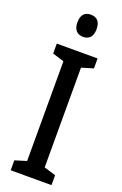

<svg xmlns="http://www.w3.org/2000/svg" viewBox="-174 -969 644 1017"><g transform="rotate(20 148.0 -460.0)"><path d="M151 -920C115 -920 97 -898 97 -857C97 -817 117 -795 151 -795C186 -795 205 -817 205 -857C205 -897 188 -920 151 -920ZM263 0V-56L197 -76V-638L263 -658V-714H33V-658L98 -638V-76L33 -56V0Z"/></g></svg>

Font: Noto Sans Arabic UI XCn Md
Style: Regular
Weight: 500
Width: 2
Designer: Monotype Design Team, Nadine Chahine and Nizar Qandah
Foundry: Monotype Imaging Inc.
Version: Version 2.010